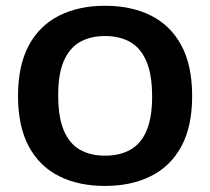

<svg xmlns="http://www.w3.org/2000/svg" viewBox="-20 -622 712 650"><path d="M335.5 7.5Q246.5 7.5 180.2 -25.5Q114 -58.5 77.5 -126.2Q41 -194 41 -297Q41 -400.5 77.5 -468.2Q114 -536 180.5 -569.2Q247 -602.5 335.5 -602.5Q425 -602.5 491.2 -569.2Q557.5 -536 594 -468.2Q630.5 -400.5 630.5 -297Q630.5 -194 594 -126.5Q557.5 -59 491 -25.8Q424.5 7.5 335.5 7.5ZM335.5 -95Q385.5 -95 421.2 -115Q457 -135 476 -179.2Q495 -223.5 495 -295Q495 -369 475.8 -414.2Q456.5 -459.5 420.8 -479.8Q385 -500 335.5 -500Q286.5 -500 251 -480Q215.5 -460 196.2 -416Q177 -372 177 -300Q177 -225.5 196 -180.5Q215 -135.5 250.5 -115.2Q286 -95 335.5 -95Z"/></svg>

Font: Encode Sans SC Condensed Thin SemiBold
Style: Regular
Weight: 600
Version: Version 3.002